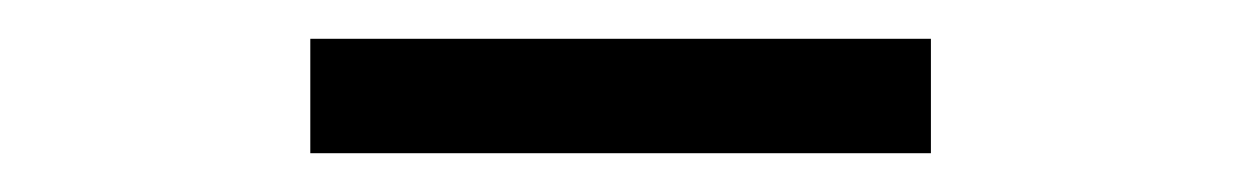

<svg xmlns="http://www.w3.org/2000/svg" viewBox="-20 -380 640 99"><path d="M140 -301V-360H460V-301Z"/></svg>

Font: Tiny ExtraLight
Style: Regular
Weight: 200
Monospace: yes
Designer: Philipp Nurullin, Konstantin Bulenkov
Foundry: JetBrains
Version: Version 2.251; ttfautohint (v1.8.4.7-5d5b)